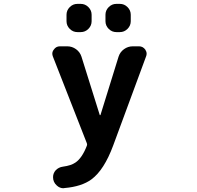

<svg xmlns="http://www.w3.org/2000/svg" viewBox="-20 -791 1040 1016"><path d="M321.3 204.1Q318.4 205.1 315.4 205.1Q295.9 205.1 280.3 190.4Q260.7 172.9 260.7 146.5Q260.7 126 274.4 110.4Q290 93.8 313.5 90.8Q356.4 85 378.9 69.3Q414.1 45.9 439.5 -19.5Q442.4 -26.4 439.5 -33.2L259.8 -492.2Q256.8 -500 256.8 -506.8Q256.8 -518.6 264.6 -528.3Q276.4 -545.9 296.9 -545.9H335.9Q361.3 -545.9 382.3 -530.8Q403.3 -515.6 411.1 -491.2L507.8 -182.6Q507.8 -181.6 509.8 -181.6Q511.7 -181.6 511.7 -182.6L607.4 -491.2Q615.2 -515.6 636.2 -530.8Q657.2 -545.9 682.6 -545.9H715.8Q736.3 -545.9 749 -528.3Q755.9 -517.6 755.9 -506.8Q755.9 -499 752.9 -492.2L579.1 -21.5Q531.2 108.4 463.9 158.2Q412.1 196.3 321.3 204.1ZM389.6 -621.1Q366.2 -621.1 349.1 -638.2Q332 -655.3 332 -678.7V-712.9Q332 -736.3 349.1 -753.4Q366.2 -770.5 389.6 -770.5H407.2Q430.7 -770.5 447.8 -753.4Q464.8 -736.3 464.8 -712.9V-678.7Q464.8 -655.3 447.8 -638.2Q430.7 -621.1 407.2 -621.1ZM595.7 -621.1Q572.3 -621.1 555.2 -638.2Q538.1 -655.3 538.1 -678.7V-712.9Q538.1 -736.3 555.2 -753.4Q572.3 -770.5 595.7 -770.5H614.3Q637.7 -770.5 654.8 -753.4Q671.9 -736.3 671.9 -712.9V-678.7Q671.9 -655.3 654.8 -638.2Q637.7 -621.1 614.3 -621.1Z"/></svg>

Font: Gen Jyuu Gothic Monospace Bold
Style: Bold
Weight: 700
Designer: [Source Han Sans]
Ryoko NISHIZUKA  (kana & ideographs); Paul D. Hunt (Latin, Greek & Cyrillic); Wenlong ZHANG  (bopomofo
Version: Version 1.002.20150607